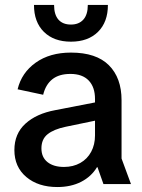

<svg xmlns="http://www.w3.org/2000/svg" viewBox="-20 -742 571 774"><path d="M211 12Q134 12 86 -28.5Q38 -69 38 -137Q38 -203 82.5 -243.5Q127 -284 203 -298L409 -338V-265L245 -231Q197 -221 172 -201Q147 -181 147 -144Q147 -108 171.5 -88.5Q196 -69 238 -69Q275 -69 303.5 -85Q332 -101 347.5 -130Q363 -159 363 -196V-343Q363 -391 337.5 -417.5Q312 -444 264 -444Q218 -444 191 -422.5Q164 -401 154 -360L51 -382Q67 -449 124 -489.5Q181 -530 266 -530Q368 -530 419 -479Q470 -428 470 -338V-103L508 0H397L373 -68H371Q348 -30 307 -9Q266 12 211 12ZM266 -574Q197 -574 157 -613.5Q117 -653 117 -722H198Q198 -683 215.5 -663Q233 -643 266 -643Q298 -643 316 -663Q334 -683 334 -722H415Q415 -653 375 -613.5Q335 -574 266 -574Z"/></svg>

Font: TikTok Sans 24pt Medium
Style: Regular
Weight: 500
Version: Version 4.000